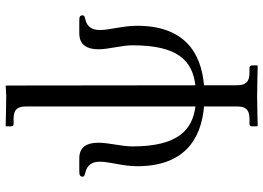

<svg xmlns="http://www.w3.org/2000/svg" viewBox="-146 -584 930 678"><g transform="rotate(-90 319.0 -245.0)"><path d="M282 -20C199.5 -30.2 141 -81.5 141 -242C141 -281 154 -325 154 -363C154 -399 142 -430 99 -430H54C43 -430 34 -429 34 -418C34 -413 40 -411 47 -409C76 -403 87 -384 87 -357C87 -323 71 -276 71 -226C71 -60.2 165.4 0.5 282 10.5V127C282 155 273 171 239 171H220C215 171 212 174 212 179V198L214 200C214 200 282 198 318 198C357 198 425 200 425 200L427 198V179C427 174 423 171 418 171H400C367 171 357 155 357 127L356.9 10.4C473.8 0.3 567 -60.5 567 -226C567 -276 552 -323 552 -357C552 -384 562 -403 591 -409C599 -411 604 -413 604 -418C604 -429 596 -430 585 -430H540C497 -430 484 -399 484 -363C484 -325 498 -281 498 -242C498 -81.7 443.5 -30.4 356.8 -20.1C356.5 -242.7 356.3 -465.4 356 -688L355 -690C355 -690 332 -688 318 -688C282 -688 214 -690 214 -690L212 -688V-670C212 -665 215 -662 220 -662H239C273 -662 282 -646 282 -618Z"/></g></svg>

Font: Libertinus Serif Display
Style: Regular
Weight: 400
Designer: Philipp H. Poll
Foundry: Khaled Hosny
Version: Version 6.1